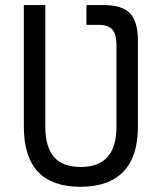

<svg xmlns="http://www.w3.org/2000/svg" viewBox="-20 -713 626 743"><path d="M314.5 -693.4H381.3Q452.6 -693.4 483.2 -661.4Q513.7 -629.4 513.7 -555.2V-222.7Q513.7 -106.4 457 -48.3Q400.4 9.8 291 9.8Q72.3 9.8 72.3 -222.7V-693.4H155.3V-222.7Q155.3 -145 188.5 -106Q221.7 -66.9 293 -66.9Q430.7 -66.9 430.7 -222.7V-538.6Q430.7 -580.6 414.8 -598.6Q398.9 -616.7 362.3 -616.7H314.5Z"/></svg>

Font: Cascadia Code PL SemiLight
Style: Regular
Weight: 350
Monospace: yes
Designer: Aaron Bell
Foundry: Saja Typeworks
Version: Version 2404.023; ttfautohint (v1.8.4)